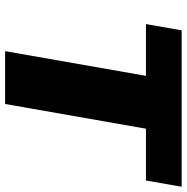

<svg xmlns="http://www.w3.org/2000/svg" viewBox="-10 -704 715 734"><g transform="rotate(90 347.0 -337.5)"><path d="M176 0H378L472.5 -538.5H670.5L694.5 -675H96.5L72.5 -538.5H270.5Z"/></g></svg>

Font: Anybody UltraCondensed Thin ExtraBold
Style: Italic
Weight: 800
Italic angle: -10°
Version: Version 1.111